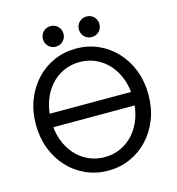

<svg xmlns="http://www.w3.org/2000/svg" viewBox="-129 -1008 1039 1128"><g transform="rotate(-15 391.0 -444.0)"><path d="M116.7 -402.3V-320.3H655.8V-402.3ZM141.6 -361.3Q141.6 -425.3 160.4 -478.3Q179.2 -531.2 213.1 -569.8Q247.1 -608.4 292.5 -629.4Q337.9 -650.4 391.1 -650.4Q444.3 -650.4 489.7 -629.4Q535.2 -608.4 569.1 -569.8Q603 -531.2 621.8 -478.3Q640.6 -425.3 640.6 -361.3Q640.6 -297.4 621.8 -244.4Q603 -191.4 569.1 -152.8Q535.2 -114.3 489.7 -93.3Q444.3 -72.3 391.1 -72.3Q337.9 -72.3 292.5 -93.3Q247.1 -114.3 213.1 -152.8Q179.2 -191.4 160.4 -244.4Q141.6 -297.4 141.6 -361.3ZM48.8 -361.3Q48.8 -280.8 75 -213.1Q101.1 -145.5 147.7 -95.5Q194.3 -45.4 256.6 -17.8Q318.8 9.8 391.1 9.8Q463.4 9.8 525.6 -17.8Q587.9 -45.4 634.5 -95.5Q681.2 -145.5 707.3 -213.1Q733.4 -280.8 733.4 -361.3Q733.4 -441.9 707.3 -509.5Q681.2 -577.1 634.5 -627.2Q587.9 -677.2 525.6 -704.8Q463.4 -732.4 391.1 -732.4Q318.8 -732.4 256.6 -704.8Q194.3 -677.2 147.7 -627.2Q101.1 -577.1 75 -509.5Q48.8 -441.9 48.8 -361.3ZM437.5 -835.9Q437.5 -809.6 455.6 -791.5Q473.6 -773.4 500 -773.4Q526.4 -773.4 544.4 -791.5Q562.5 -809.6 562.5 -835.9Q562.5 -862.3 544.4 -880.4Q526.4 -898.4 500 -898.4Q473.6 -898.4 455.6 -880.4Q437.5 -862.3 437.5 -835.9ZM218.8 -835.9Q218.8 -809.6 236.8 -791.5Q254.9 -773.4 281.2 -773.4Q307.6 -773.4 325.7 -791.5Q343.8 -809.6 343.8 -835.9Q343.8 -862.3 325.7 -880.4Q307.6 -898.4 281.2 -898.4Q254.9 -898.4 236.8 -880.4Q218.8 -862.3 218.8 -835.9Z"/></g></svg>

Font: Giphurs
Style: Regular
Weight: 400
Version: Version 2.010